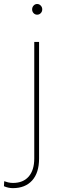

<svg xmlns="http://www.w3.org/2000/svg" viewBox="-81 -741 320 974"><path d="M107.4 -720.7Q118.2 -720.7 125.7 -712.6Q133.3 -704.6 133.3 -693.4Q133.3 -682.1 125.7 -674.3Q118.2 -666.5 107.4 -666.5Q96.7 -666.5 89.4 -674.3Q82 -682.1 82 -693.4Q82 -704.6 89.4 -712.6Q96.7 -720.7 107.4 -720.7ZM117.2 -528.3V63Q117.2 135.7 82 174.6Q46.9 213.4 -15.6 213.4Q-39.1 213.4 -61 203.6L-59.6 178.2Q-52.2 181.2 -40.3 184.1Q-28.3 187 -15.1 187Q36.6 187 64.7 154.5Q92.8 122.1 92.8 63V-528.3Z"/></svg>

Font: Robert Sans Thin
Style: Regular
Weight: 100
Designer: Christian Robertson (extended by Adam Twardoch)
Foundry: Google
Version: Version 12.135;April 2, 2019;FontCreator 11.5.0.2425 64-bit;